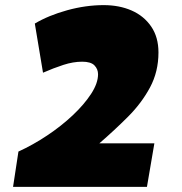

<svg xmlns="http://www.w3.org/2000/svg" viewBox="-20 -730 712 750"><path d="M52 -138Q109 -164 164.5 -201Q220 -238 264.5 -280Q309 -322 336 -363.5Q363 -405 363 -440Q363 -460 349 -474.5Q335 -489 301 -489Q266 -489 227.5 -476.5Q189 -464 148 -446L116 -638Q170 -670 242.5 -690Q315 -710 385 -710Q446 -710 494 -689Q542 -668 570.5 -626.5Q599 -585 599 -525Q599 -450 566 -388.5Q533 -327 480 -274Q427 -221 368 -170H583L554 0H31Z"/></svg>

Font: Georama Black
Style: Italic
Weight: 900
Italic angle: -9°
Designer: Jean-Baptiste Levee
Foundry: Production Type
Version: Version 1.000